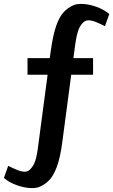

<svg xmlns="http://www.w3.org/2000/svg" viewBox="-20 -772 580 984"><path d="M224 -389H121V-474H235L240 -510Q252 -596 269 -642.5Q286 -689 308 -711.5Q330 -734 356 -745Q371 -752 396 -752Q431 -752 471.5 -738Q512 -724 540 -700L518 -638Q494 -650 472 -659Q450 -668 433 -668Q424 -668 414 -663Q396 -650 385 -626Q374 -602 366 -547Q363 -528 361 -510Q359 -492 356 -474H457V-389H345L300 -49Q289 36 271.5 82.5Q254 129 232.5 151Q211 173 184 185Q169 192 144 192Q109 192 68.5 178Q28 164 0 140L22 78Q46 90 68 99Q90 108 107 108Q116 108 126 103Q144 90 155.5 65.5Q167 41 174 -12Z"/></svg>

Font: RocknRoll One
Style: Regular
Weight: 400
Designer: Fontworks Inc.
Foundry: Fontworks Inc.
Version: Version 1.100